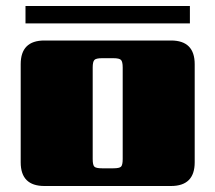

<svg xmlns="http://www.w3.org/2000/svg" viewBox="-20 -620 718 640"><path d="M613 -600V-542H65V-600ZM389 -90V-395Q389 -414 383.5 -420Q378 -426 358 -426H320Q300 -426 294.5 -420Q289 -414 289 -395V-90Q289 -70 294.5 -64.5Q300 -59 320 -59H358Q378 -59 383.5 -64.5Q389 -70 389 -90ZM128 -485H550Q629 -485 629 -406V-79Q629 0 550 0H128Q49 0 49 -79V-406Q49 -485 128 -485Z"/></svg>

Font: Sarpanch Black
Style: Regular
Weight: 900
Designer: Manushi Parikh (Devanagari and Latin), Jyotish Sonowal (Devanagari)
Foundry: Indian Type Foundry
Version: Version 2.004;PS 1.0;hotconv 1.0.78;makeotf.lib2.5.61930; tt